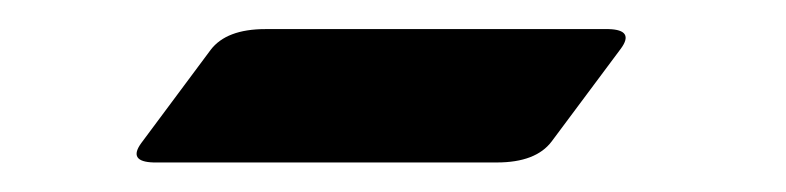

<svg xmlns="http://www.w3.org/2000/svg" viewBox="-20 -110 532 130"><path d="M392.1 -90.3Q409.7 -89.8 400.4 -77.1L353.5 -14.2Q342.8 0 316.4 0H84Q66.4 -0.5 75.7 -13.2L122.6 -76.2Q133.3 -90.3 159.7 -90.3Z"/></svg>

Font: Amiri
Style: Slanted
Weight: 400
Italic angle: 9°
Designer: Khaled Hosny
Version: Version 000.107